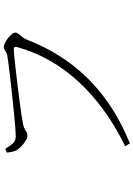

<svg xmlns="http://www.w3.org/2000/svg" viewBox="138 -850 723 1040"><g transform="rotate(-90 500.0 -329.5)"><path d="M282 -606Q294 -606 327 -608.5Q360 -611 406 -615.5Q452 -620 501.5 -625.5Q551 -631 596.5 -636Q642 -641 675 -645.5Q708 -650 719 -652Q729 -654 737 -658.5Q745 -663 752 -667Q759 -671 765 -671Q774 -671 787 -665Q800 -659 813 -649Q826 -639 835 -628Q844 -617 844 -608Q844 -600 836.5 -591Q829 -582 820 -570.5Q811 -559 804 -542Q755 -416 678 -312Q601 -208 493.5 -127Q386 -46 244 12L228 -13Q338 -67 426 -131.5Q514 -196 581 -269.5Q648 -343 694 -425Q740 -507 765 -597Q769 -611 764.5 -614Q760 -617 751 -617Q743 -617 714.5 -614Q686 -611 645.5 -606.5Q605 -602 560 -596.5Q515 -591 472.5 -585.5Q430 -580 397.5 -575Q365 -570 351 -567Q329 -563 313.5 -553Q298 -543 284 -543Q272 -543 255.5 -554Q239 -565 225 -579Q211 -593 206 -603Q202 -611 199 -622.5Q196 -634 194 -655L215 -663Q224 -646 240 -626Q256 -606 282 -606Z"/></g></svg>

Font: Early Summer Mincho VF
Style: Regular
Weight: 250
Designer: GuiWonder
Version: Version 1.002